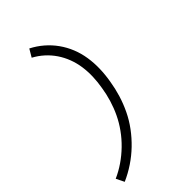

<svg xmlns="http://www.w3.org/2000/svg" viewBox="-295 -935 1189 1189"><g transform="rotate(-45 300.0 -340.0)"><path d="M50 161 24 108Q69 88 110.5 59.5Q152 31 188.5 -4.5Q225 -40 254.5 -81Q284 -122 305 -166Q326 -210 340 -256.5Q354 -303 361 -349Q369 -394 370.5 -438.5Q372 -483 366 -525.5Q360 -568 345 -607.5Q330 -647 307 -681Q284 -715 253.5 -742.5Q223 -770 186 -790L216 -841Q259 -819 295 -788Q331 -757 358.5 -718.5Q386 -680 404 -635.5Q422 -591 429.5 -542Q437 -493 435.5 -442Q434 -391 425 -340Q417 -289 401.5 -238Q386 -187 362.5 -138Q339 -89 306 -44.5Q273 0 233 38.5Q193 77 146.5 108Q100 139 50 161Z"/></g></svg>

Font: Iosevka SS04 Lt Ex Obl
Style: Regular
Weight: 300
Width: 7
Italic angle: -9°
Monospace: yes
Designer: Belleve Invis
Foundry: Belleve Invis
Version: Version 19.0.0; ttfautohint (v1.8.4)